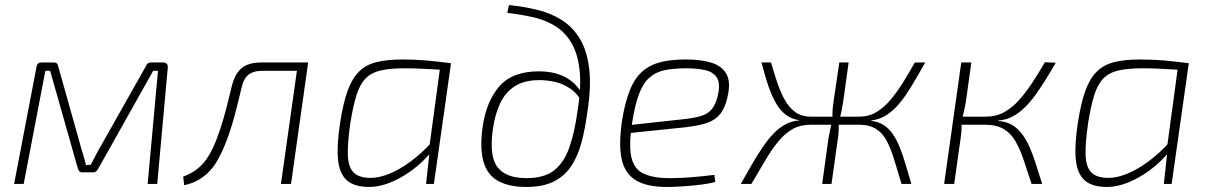

<svg xmlns="http://www.w3.org/2000/svg" viewBox="-20 -730 4800 762"><path d="M628 -482Q637 -482 642 -476.5Q647 -471 646 -463L604 0H566L607 -449H588L369 -59Q365 -53 361 -49.5Q357 -46 350 -46H305Q299 -46 295 -50.5Q291 -55 289 -61L179 -449H160L74 0H36L125 -465Q126 -473 131 -477.5Q136 -482 145 -482H195Q202 -482 206 -478Q210 -474 211 -467L302 -143Q307 -126 312 -109.5Q317 -93 321 -75L340 -76Q350 -94 358.5 -111Q367 -128 377 -145L560 -469Q565 -482 579 -482Z M1190 -482 1185 -449H1021Q985 -449 965.5 -433Q946 -417 938 -379Q927 -332 913.5 -280Q900 -228 882 -179Q864 -130 841 -90Q827 -66 807.5 -46.5Q788 -27 764 -14Q740 -1 711 5L707 -29Q742 -42 766.5 -62.5Q791 -83 807 -110Q825 -139 839.5 -177Q854 -215 865.5 -254.5Q877 -294 885.5 -329.5Q894 -365 900 -388Q912 -437 939 -459.5Q966 -482 1016 -482ZM1203 -482 1135 0H1095L1163 -482Z M1578 -494Q1601 -494 1624.5 -493Q1648 -492 1672.5 -490Q1697 -488 1721 -485Q1745 -482 1770 -479L1753 -452Q1698 -455 1660 -457Q1622 -459 1587 -459Q1529 -459 1491.5 -450.5Q1454 -442 1431 -418.5Q1408 -395 1394.5 -351.5Q1381 -308 1370 -239Q1359 -162 1360.5 -114.5Q1362 -67 1383.5 -45.5Q1405 -24 1451 -24Q1485 -24 1525.5 -40.5Q1566 -57 1609.5 -89Q1653 -121 1694 -166L1698 -135Q1661 -88 1616 -55Q1571 -22 1527.5 -5Q1484 12 1446 12Q1386 12 1356.5 -14.5Q1327 -41 1321.5 -97.5Q1316 -154 1330 -244Q1342 -321 1359.5 -369.5Q1377 -418 1404.5 -445.5Q1432 -473 1474 -483.5Q1516 -494 1578 -494ZM1729 -479H1770L1702 0H1671L1684 -120L1681 -125Z M2000 -710Q2058 -704 2112 -691Q2166 -678 2209.5 -650.5Q2253 -623 2281.5 -576Q2310 -529 2318.5 -456Q2327 -383 2310 -278Q2302 -219 2288.5 -167Q2275 -115 2249.5 -74.5Q2224 -34 2180.5 -11Q2137 12 2069 12Q1999 12 1956 -12.5Q1913 -37 1898.5 -89.5Q1884 -142 1895 -223Q1909 -326 1961 -386.5Q2013 -447 2120 -447Q2142 -447 2166 -443Q2190 -439 2215 -428Q2240 -417 2262 -395.5Q2284 -374 2302 -339L2294 -319Q2272 -359 2243 -378.5Q2214 -398 2182.5 -405Q2151 -412 2121 -412Q2060 -412 2022 -387Q1984 -362 1964 -318Q1944 -274 1936 -217Q1921 -110 1954.5 -66.5Q1988 -23 2069 -23Q2141 -23 2180.5 -55Q2220 -87 2240.5 -147.5Q2261 -208 2272 -289Q2288 -388 2280 -454.5Q2272 -521 2246 -563Q2220 -605 2180.5 -628.5Q2141 -652 2092.5 -662.5Q2044 -673 1993 -679Z M2701 -494Q2764 -494 2805.5 -480.5Q2847 -467 2864 -434.5Q2881 -402 2867 -344Q2858 -303 2839 -278.5Q2820 -254 2787 -242.5Q2754 -231 2701 -225L2460 -200L2465 -232L2702 -258Q2743 -263 2767.5 -271.5Q2792 -280 2806 -298Q2820 -316 2828 -347Q2840 -397 2826 -420.5Q2812 -444 2779.5 -451.5Q2747 -459 2703 -459Q2654 -459 2618 -451.5Q2582 -444 2557 -421.5Q2532 -399 2516 -356.5Q2500 -314 2489 -244Q2475 -155 2485.5 -107Q2496 -59 2534 -41Q2572 -23 2638 -23Q2667 -23 2699.5 -25Q2732 -27 2762 -30Q2792 -33 2815 -36L2819 -8Q2799 -2 2764 2.5Q2729 7 2692 9.5Q2655 12 2627 12Q2547 12 2503.5 -14.5Q2460 -41 2447.5 -97.5Q2435 -154 2448 -247Q2460 -323 2479.5 -371.5Q2499 -420 2529.5 -446.5Q2560 -473 2602 -483.5Q2644 -494 2701 -494Z M3040 -482Q3052 -440 3065 -401.5Q3078 -363 3095 -333Q3112 -303 3136.5 -285Q3161 -267 3199 -267L3198 -235Q3157 -235 3127 -218.5Q3097 -202 3070.5 -170.5Q3044 -139 3018.5 -95.5Q2993 -52 2962 0H2920Q2943 -41 2964.5 -78Q2986 -115 3007 -146Q3028 -177 3049.5 -199.5Q3071 -222 3096.5 -236Q3122 -250 3152 -252V-253Q3125 -257 3104.5 -270.5Q3084 -284 3069 -306Q3054 -328 3042 -356Q3030 -384 3020.5 -416Q3011 -448 3002 -482ZM3290 -267 3286 -235H3173L3177 -267ZM3348 -482 3326 -324Q3323 -304 3319.5 -287Q3316 -270 3309 -250Q3309 -231 3308.5 -213.5Q3308 -196 3305 -178L3280 0H3243L3268 -181Q3271 -198 3275 -216.5Q3279 -235 3285 -254Q3283 -273 3284 -289.5Q3285 -306 3288 -326L3311 -482ZM3416 -267 3411 -235H3305L3310 -267ZM3652 -482Q3633 -448 3614 -415.5Q3595 -383 3575.5 -354Q3556 -325 3535 -303.5Q3514 -282 3490 -268.5Q3466 -255 3438 -252V-250Q3467 -247 3487.5 -233.5Q3508 -220 3523.5 -197.5Q3539 -175 3551 -145Q3563 -115 3574 -78Q3585 -41 3597 0H3558Q3542 -52 3529 -95.5Q3516 -139 3499.5 -170.5Q3483 -202 3456.5 -218.5Q3430 -235 3389 -235L3391 -267Q3428 -267 3458 -285Q3488 -303 3513.5 -333Q3539 -363 3563 -401.5Q3587 -440 3611 -482Z M4170 -481Q4150 -446 4130 -414Q4110 -382 4089.5 -353.5Q4069 -325 4046.5 -303Q4024 -281 3998.5 -267.5Q3973 -254 3943 -252L3941 -250Q3972 -248 3995 -235Q4018 -222 4035.5 -199Q4053 -176 4066.5 -145.5Q4080 -115 4091.5 -78Q4103 -41 4116 0H4074Q4057 -52 4042.5 -95.5Q4028 -139 4009.5 -170.5Q3991 -202 3962.5 -218.5Q3934 -235 3889 -235L3892 -267Q3933 -267 3965.5 -285Q3998 -303 4025 -333.5Q4052 -364 4077 -402Q4102 -440 4127 -483ZM3835 -482 3813 -324Q3809 -304 3805.5 -287.5Q3802 -271 3797 -250Q3797 -232 3796 -214.5Q3795 -197 3792 -178L3767 0H3727L3795 -482ZM3920 -267 3916 -235H3784L3789 -267Z M4506 -494Q4529 -494 4552.5 -493Q4576 -492 4600.5 -490Q4625 -488 4649 -485Q4673 -482 4698 -479L4681 -452Q4626 -455 4588 -457Q4550 -459 4515 -459Q4457 -459 4419.5 -450.5Q4382 -442 4359 -418.5Q4336 -395 4322.5 -351.5Q4309 -308 4298 -239Q4287 -162 4288.5 -114.5Q4290 -67 4311.5 -45.5Q4333 -24 4379 -24Q4413 -24 4453.5 -40.5Q4494 -57 4537.5 -89Q4581 -121 4622 -166L4626 -135Q4589 -88 4544 -55Q4499 -22 4455.5 -5Q4412 12 4374 12Q4314 12 4284.5 -14.5Q4255 -41 4249.5 -97.5Q4244 -154 4258 -244Q4270 -321 4287.5 -369.5Q4305 -418 4332.5 -445.5Q4360 -473 4402 -483.5Q4444 -494 4506 -494ZM4657 -479H4698L4630 0H4599L4612 -120L4609 -125Z"/></svg>

Font: Exo 2 ExtraLight
Style: Italic
Weight: 250
Italic angle: -8°
Designer: Natanael Gama
Foundry: Natanael Gama
Version: Version 2.010